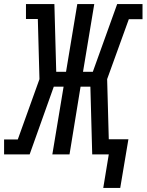

<svg xmlns="http://www.w3.org/2000/svg" viewBox="-54 -755 717 939"><path d="M534 164H451L478 0H397L388 -331H340L286 0H202L257 -331H209L91 0H-34V-73H33L139 -368L131 -662H73V-735H212L221 -404H269L324 -735H407L352 -404H400L519 -735H643V-661H576L470 -368L478 -74H574Z"/></svg>

Font: Iosevka Curly Slab ExObl
Style: Regular
Weight: 400
Width: 7
Italic angle: -9°
Monospace: yes
Designer: Belleve Invis
Foundry: Belleve Invis
Version: Version 11.1.0; ttfautohint (v1.8.3)